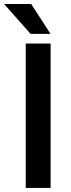

<svg xmlns="http://www.w3.org/2000/svg" viewBox="-46 -925 349 945"><path d="M203.1 -710.9V0H80.6V-710.9ZM107.4 -905.3 202.6 -758.3H104.5L-25.9 -905.3Z"/></svg>

Font: Vazirmatn RD FD Medium
Style: Regular
Weight: 500
Designer: Saber Rastikerdar
Foundry: Saber Rastikerdar
Version: Version 33.003